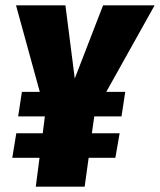

<svg xmlns="http://www.w3.org/2000/svg" viewBox="-20 -699 599 719"><path d="M559 -679 378 -355H449L435 -263H333L324 -200H428L412 -108H312L297 0H114L128 -108H26L41 -200H140L148 -263H48L62 -355H129L40 -679H225L260 -405L366 -679Z"/></svg>

Font: Fira Sans Extra Condensed Black
Style: Italic
Weight: 900
Width: 3
Italic angle: -8°
Designer: Carrois Corporate & Edenspiekermann AG
Foundry: Carrois Corporate GbR & Edenspiekermann AG
Version: Version 4.203